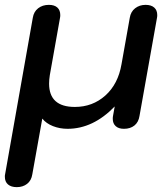

<svg xmlns="http://www.w3.org/2000/svg" viewBox="-41 -520 688 790"><path d="M-21 207Q-21 200 -20 197L94 -447Q98 -472 116 -486Q134 -500 160 -500Q183 -500 195 -489Q207 -478 207 -458Q207 -451 206 -447L164 -211Q161 -192 161 -176Q161 -80 267 -80Q340 -80 392.5 -127Q445 -174 459 -256L493 -447Q497 -472 515 -486Q533 -500 558 -500Q581 -500 593.5 -489Q606 -478 606 -458Q606 -451 605 -447L533 -43Q529 -17 512 -3.5Q495 10 469 10Q447 10 435 -1Q423 -12 423 -31Q423 -39 424 -43L431 -82Q342 10 237 10Q205 10 177 -1Q149 -12 133 -32L92 197Q88 223 70.5 236.5Q53 250 28 250Q5 250 -8 239Q-21 228 -21 207Z"/></svg>

Font: Kodchasan SemiBold
Style: Italic
Weight: 600
Italic angle: -10°
Version: Version 1.000; ttfautohint (v1.6)